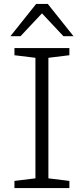

<svg xmlns="http://www.w3.org/2000/svg" viewBox="-20 -950 424 970"><path d="M330.5 -36V0H53V-36L159 -49V-658L53 -671V-707H330.5V-671L224.5 -658V-49ZM300.5 -767 192 -882.5 83.5 -767H32.5L162.5 -930H221.5L351.5 -767Z"/></svg>

Font: Newsreader Caption Light
Style: Regular
Weight: 300
Designer: Hugues Gentile
Foundry: Production Type
Version: Version 1.001